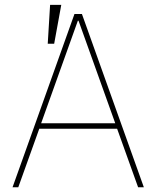

<svg xmlns="http://www.w3.org/2000/svg" viewBox="-20 -786 656 806"><path d="M56.8 0H32.7L292.6 -727.3H323.9L583.8 0H559.7L471.6 -245.7H144.9ZM152.7 -268.5H463.8L309.7 -698.9H306.8ZM180.4 -602.3 190.3 -765.6H237.2L207.4 -602.3Z"/></svg>

Font: Inter Thin BETA
Style: Regular
Weight: 100
Designer: Rasmus Andersson
Foundry: rsms
Version: Version 3.011;git-f93a4a705